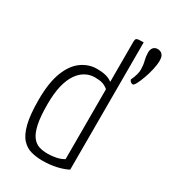

<svg xmlns="http://www.w3.org/2000/svg" viewBox="-184 -833 827 934"><g transform="rotate(30 229.0 -365.5)"><path d="M206 10Q172 10 142.5 2Q113 -6 90.5 -30.5Q68 -55 55.5 -104.5Q43 -154 43 -238Q43 -333 66 -393Q89 -453 128.5 -481.5Q168 -510 215 -510Q242 -510 263 -505Q284 -500 301 -487V-712Q301 -724 304.5 -728.5Q308 -733 318.5 -734Q329 -735 346 -735V-20Q322 -7 285.5 1.5Q249 10 206 10ZM211 -32Q236 -32 259.5 -37Q283 -42 301 -53V-446Q285 -459 269 -464Q253 -469 226 -469Q199 -469 174.5 -456Q150 -443 131 -415.5Q112 -388 101.5 -345Q91 -302 91 -241Q91 -171 100 -129.5Q109 -88 125 -67Q141 -46 162.5 -39Q184 -32 211 -32ZM402 -531Q396 -531 390 -535.5Q384 -540 382 -547Q401 -588 400.5 -614Q400 -640 394.5 -660.5Q389 -681 389 -703Q389 -720 397.5 -730.5Q406 -741 422 -741Q438 -741 448 -730.5Q458 -720 458 -697Q458 -674 451.5 -645.5Q445 -617 435.5 -591Q426 -565 417 -548Q408 -531 402 -531Z"/></g></svg>

Font: Yanone Kaffeesatz ExtraLight Light
Style: Regular
Weight: 300
Version: Version 2.003